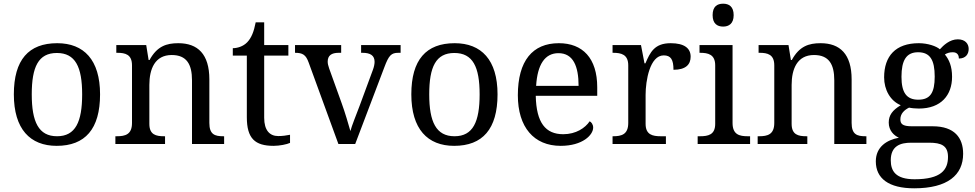

<svg xmlns="http://www.w3.org/2000/svg" viewBox="-20 -780 5279 1040"><path d="M287 10C441 10 522 -81 522 -269C522 -456 434 -546 290 -546C135 -546 55 -456 55 -269C55 -81 143 10 287 10ZM289 -42C189 -42 152 -120 152 -269C152 -418 188 -493 288 -493C388 -493 425 -418 425 -269C425 -120 389 -42 289 -42Z M605 0H874V-42H869C825 -42 789 -50 789 -109V-320C789 -406 819 -482 910 -482C991 -482 1020 -432 1020 -345V0H1194V-42H1189C1144 -42 1114 -51 1114 -114V-350C1114 -487 1051 -546 946 -546C882 -546 831 -530 790 -455H785L772 -536H610V-494H615C659 -494 695 -485 695 -426V-114C695 -51 658 -42 613 -42H605Z M1462 10C1494 10 1534 2 1551 -6V-50C1530 -46 1511 -43 1487 -43C1441 -43 1411 -74 1411 -142V-479H1542V-536H1411V-659H1365C1355 -608 1342 -575 1319 -551C1297 -528 1265 -519 1241 -519V-479H1317V-145C1317 -30 1361 10 1462 10Z M1652 -441 1813 0H1904L2062 -416C2086 -480 2099 -494 2138 -494H2150V-536H1936V-494H1943C1987 -494 2009 -479 2009 -445C2009 -434 2006 -418 2000 -402L1928 -207C1910 -159 1885 -98 1878 -70C1868 -105 1849 -171 1831 -220L1763 -409C1758 -424 1755 -435 1755 -446C1755 -479 1775 -494 1815 -494H1828V-536H1578V-494C1620 -494 1637 -483 1652 -441Z M2440 10C2594 10 2675 -81 2675 -269C2675 -456 2587 -546 2443 -546C2288 -546 2208 -456 2208 -269C2208 -81 2296 10 2440 10ZM2442 -42C2342 -42 2305 -120 2305 -269C2305 -418 2341 -493 2441 -493C2541 -493 2578 -418 2578 -269C2578 -120 2542 -42 2442 -42Z M3017 10C3136 10 3193 -49 3193 -89C3193 -106 3183 -119 3174 -123C3150 -87 3100 -53 3031 -53C2935 -53 2885 -115 2882 -261H3215V-307C3215 -465 3136 -546 3007 -546C2865 -546 2785 -451 2785 -264C2785 -91 2872 10 3017 10ZM3114 -315H2884C2891 -430 2931 -492 3005 -492C3085 -492 3114 -421 3114 -315Z M3298 0H3587V-42H3559C3515 -42 3477 -50 3477 -109V-266C3477 -343 3500 -480 3575 -480C3614 -480 3628 -457 3628 -402C3695 -402 3721 -431 3721 -473C3721 -519 3686 -546 3613 -546C3525 -546 3502 -497 3476 -437H3471L3452 -536H3298V-494H3301C3345 -494 3383 -485 3383 -426V-114C3383 -51 3346 -42 3301 -42H3298Z M3897 -636C3928 -636 3954 -652 3954 -698C3954 -745 3928 -760 3897 -760C3865 -760 3840 -745 3840 -698C3840 -652 3865 -636 3897 -636ZM3759 0H4043V-42H4030C3985 -42 3948 -51 3948 -114V-536H3769V-494H3772C3816 -494 3854 -485 3854 -426V-109C3854 -50 3816 -42 3772 -42H3759Z M4084 0H4353V-42H4348C4304 -42 4268 -50 4268 -109V-320C4268 -406 4298 -482 4389 -482C4470 -482 4499 -432 4499 -345V0H4673V-42H4668C4623 -42 4593 -51 4593 -114V-350C4593 -487 4530 -546 4425 -546C4361 -546 4310 -530 4269 -455H4264L4251 -536H4089V-494H4094C4138 -494 4174 -485 4174 -426V-114C4174 -51 4137 -42 4092 -42H4084Z M4932 240C5113 240 5197 168 5197 53C5197 -33 5151 -96 5032 -96H4919C4867 -96 4857 -110 4857 -134C4857 -164 4878 -184 4904 -197C4917 -194 4941 -192 4957 -192C5078 -192 5137 -265 5137 -364C5137 -421 5121 -457 5098 -485C5111 -493 5124 -497 5141 -497C5168 -497 5174 -478 5174 -463C5211 -463 5227 -487 5227 -515C5227 -543 5208 -567 5168 -567C5124 -567 5090 -534 5071 -513C5052 -530 5005 -546 4957 -546C4831 -546 4769 -476 4769 -361C4769 -294 4802 -234 4859 -210C4814 -183 4794 -156 4794 -116C4794 -73 4822 -46 4849 -34C4783 -22 4724 16 4724 94C4724 186 4793 240 4932 240ZM4954 -240C4890 -240 4863 -279 4863 -364C4863 -453 4889 -497 4953 -497C5018 -497 5043 -455 5043 -365C5043 -278 5019 -240 4954 -240ZM4934 191C4832 191 4805 147 4805 88C4805 9 4859 -7 4915 -7H5013C5079 -7 5115 9 5115 70C5115 140 5077 191 4934 191Z"/></svg>

Font: Noto Fangsong KSS Vertical
Style: Regular
Weight: 400
Designer: LIU Zhao, ZHANG Congyu, Kushim JIANG
Foundry: Guyu Beijing Co. Ltd.
Version: Version 1.000;November 16, 2022;FontCreator 11.5.0.2427 64-b